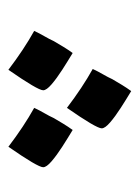

<svg xmlns="http://www.w3.org/2000/svg" viewBox="44 -460 340 469"><g transform="rotate(90 214.5 -225.0)"><path d="M150 -75Q100 -113 55 -138Q61 -151 68 -163Q75 -175 80 -186Q87 -198 94 -209.5Q101 -221 109 -232Q129 -220 150 -206.5Q171 -193 185.5 -180.5Q200 -168 200 -160Q200 -147 150 -75ZM243 -218Q193 -256 148 -281Q154 -294 161 -306Q168 -318 173 -329Q180 -341 187 -352.5Q194 -364 202 -375Q222 -363 243 -349.5Q264 -336 278.5 -323.5Q293 -311 293 -303Q293 -290 243 -218ZM338 -75Q288 -113 243 -138Q249 -151 256 -163Q263 -175 268 -186Q275 -198 282 -209.5Q289 -221 297 -232Q317 -220 338 -206.5Q359 -193 373.5 -180.5Q388 -168 388 -160Q388 -147 338 -75Z"/></g></svg>

Font: Noto Naskh Arabic UI Semi
Style: Bold
Weight: 700
Designer: Monotype Design Team, David Williams, Mohamad Dakak and Nizar Qandah
Foundry: Monotype Imaging Inc.
Version: Version 2.014; ttfautohint (v1.8.4.7-5d5b)